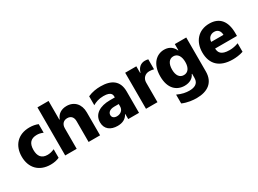

<svg xmlns="http://www.w3.org/2000/svg" viewBox="-41 -1515 3377 2515"><g transform="rotate(-30 1647.0 -257.5)"><path d="M313.2 9.6C362.6 9.6 407.3 0.7 445.3 -16.7V-146.3C410.5 -130.3 376.1 -121.8 340.9 -121.8C248.6 -121.8 210.9 -178.6 210.9 -269.9C210.9 -372.9 258.2 -419.7 347.3 -419.7C376.4 -419.7 400.9 -415.1 440 -399.1V-528.8C402.3 -544.4 358.7 -552.6 311.4 -552.6C136.4 -552.6 34.1 -438.2 34.1 -271C34.1 -102.6 137.4 9.6 313.2 9.6Z M709.2 -311.1C709.5 -373.2 746.4 -410.2 801.5 -410.2C857.2 -410.2 889.6 -374.3 889.2 -313.6V0H1062.9V-347.7C1063.2 -471.2 987.9 -552.6 873.2 -552.6C791.5 -552.6 734 -512.4 709.5 -445.3H703.5V-727.3H535.5V0H709.2Z M1326.3 8.9C1401.6 8.9 1454.2 -18.8 1484.4 -76H1488.6V0H1652V-323.5C1652 -486.2 1549.4 -552.6 1387.4 -552.6C1327.4 -552.6 1259.9 -543.7 1194.6 -514.2V-379.6C1233.7 -402.7 1286.2 -423.7 1356.9 -423.7C1479.4 -423.7 1478.3 -367.2 1478.3 -344.5V-333.5H1402.7C1255.3 -333.5 1146.7 -271 1146.7 -147C1146.7 -43.3 1221.6 8.9 1326.3 8.9ZM1380.3 -105.1C1339.5 -105.1 1311.1 -125.4 1311.1 -161.9C1311.1 -195.3 1336.6 -232.6 1414.4 -232.6H1479.4V-195.3C1479.4 -139.2 1433.9 -105.1 1380.3 -105.1Z M1757.5 0H1931.1V-296.2C1931.1 -361.2 1977.3 -404.8 2039.4 -404.8C2060 -404.8 2090.9 -401.3 2107.6 -395.6V-546.5C2093 -550.4 2075.3 -552.9 2058.9 -552.9C1999.3 -552.9 1951.7 -518.1 1931.8 -446H1926.1V-545.5H1757.5Z M2403.1 211.3C2569.6 211.3 2681.1 135.7 2681.1 -32.3V-545.5H2508.2V-452.1H2503.2C2483 -502.1 2434.7 -552.6 2348.7 -552.6C2234.7 -552.6 2131.4 -464.8 2131.4 -273.4C2131.4 -88.1 2229.8 -7.5 2349.4 -7.5C2429.7 -7.5 2483.7 -44.7 2503.9 -95.2H2509.9V-32.7C2509.9 60.4 2435.4 78.8 2369.3 78.8C2319.6 78.8 2261.4 68.9 2191.8 36.2V169.7C2267.8 203.8 2353.3 211.3 2403.1 211.3ZM2409.8 -133.9C2345.5 -133.9 2309.7 -186.1 2309.7 -273.4C2309.7 -360.8 2345.5 -416.9 2409.8 -416.9C2473.4 -416.9 2510.3 -361.9 2510.3 -273.4C2510.3 -186.1 2473 -133.9 2409.8 -133.9Z M3266.7 -274.1C3266.7 -453.5 3186.1 -552.6 3032 -552.6C2865.4 -552.6 2764.9 -435.4 2764.9 -269.5C2764.9 -96.6 2863.6 9.6 3069.6 9.6C3110.8 9.6 3171.9 3.9 3226.2 -14.6V-143.5C3181.5 -126.4 3138.5 -117.9 3092.3 -117.9C2961.3 -117.9 2938.6 -173.7 2936.1 -230.8H3266.7ZM2935.7 -331.7C2937.1 -386 2975.9 -427.2 3033.4 -427.2C3090.9 -427.2 3120 -387.4 3120.7 -331.7Z"/></g></svg>

Font: TID UI Extra Bold
Style: Regular
Weight: 800
Designer: The TID Project Authors
Foundry: Bakken & Bæck
Version: Version 1.001;hotconv 1.0.109;makeotfexe 2.5.65596